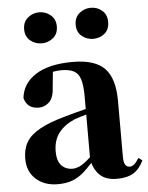

<svg xmlns="http://www.w3.org/2000/svg" viewBox="-57 -861 714 924"><g transform="rotate(-5 300.0 -399.0)"><path d="M185 17Q121 17 80 -19.5Q39 -56 39 -119Q39 -165 58.5 -198.5Q78 -232 125 -258Q172 -284 253 -306Q291 -317 343 -330Q346 -331 350 -332V-393Q350 -445 341 -474.5Q332 -504 310 -516Q288 -528 250 -528Q230 -528 208 -524L201 -453Q199 -401 177 -379.5Q155 -358 126 -358Q70 -358 56 -410Q63 -480 127 -521.5Q191 -563 307 -563Q414 -563 461 -514.5Q508 -466 508 -357V-88Q508 -60 515.5 -48.5Q523 -37 537 -37Q548 -37 558 -45Q568 -53 582 -75L600 -62Q581 -21 550.5 -2.5Q520 16 471 16Q416 16 387 -13Q364 -36 354 -71Q331 -46 311 -28Q286 -6 256.5 5.5Q227 17 185 17ZM350 -305Q314 -295 292 -287Q243 -266 215.5 -230.5Q188 -195 188 -140Q188 -95 208.5 -73Q229 -51 263 -51Q276 -51 292.5 -57.5Q309 -64 332 -83Q340 -90 350 -99ZM167 -665Q136 -665 112 -684.5Q88 -704 88 -740Q88 -775 112 -795Q136 -815 167 -815Q198 -815 222 -795Q246 -775 246 -740Q246 -704 222 -684.5Q198 -665 167 -665ZM416 -665Q385 -665 361 -684.5Q337 -704 337 -740Q337 -775 361 -795Q385 -815 416 -815Q448 -815 471 -795Q494 -775 494 -740Q494 -704 471 -684.5Q448 -665 416 -665ZM148 -509Q142 -507 136 -505Z"/></g></svg>

Font: Early Summer Mincho Heavy
Style: Regular
Weight: 900
Designer: GuiWonder
Version: Version 1.002